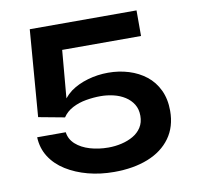

<svg xmlns="http://www.w3.org/2000/svg" viewBox="-75 -728 844 820"><g transform="rotate(-10 346.5 -318.5)"><path d="M403 -409Q450 -409 492 -396Q534 -383 566.5 -357.5Q599 -332 617.5 -293Q636 -254 636 -203Q636 -134 601 -85.5Q566 -37 503 -12Q440 13 356 13Q296 13 243 -1Q190 -15 148.5 -41Q107 -67 83 -104.5Q59 -142 57 -190H181Q185 -159 209 -137.5Q233 -116 270 -105Q307 -94 350 -94Q379 -94 407 -100.5Q435 -107 457.5 -120Q480 -133 493.5 -154Q507 -175 507 -204Q507 -233 494 -254Q481 -275 459 -289Q437 -303 409.5 -309.5Q382 -316 354 -316Q323 -316 291 -310.5Q259 -305 232 -291Q205 -277 189 -253L76 -274L106 -650H569V-539H227L209 -332Q222 -348 239 -361Q271 -384 314 -396.5Q357 -409 403 -409Z"/></g></svg>

Font: Syne Modified
Style: Bold
Weight: 700
Designer: Lucas Descroix
Foundry: Bonjour Monde
Version: Version 2.200